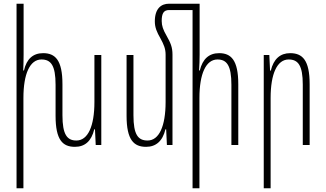

<svg xmlns="http://www.w3.org/2000/svg" viewBox="-20 -780 1753 1033"><path d="M488 -484V-231C488 -101 453 -24 391 -24C341 -24 316 -56 316 -160V-327C316 -457 277 -494 212 -494C158 -494 123 -463 109 -401H105C106 -430 107 -458 107 -487V-760H69V233H106V-253C106 -383 141 -460 203 -460C254 -460 279 -428 279 -324V-157C279 -27 317 10 383 10C437 10 472 -21 487 -84H491L495 0H525V-484Z M908 -486C908 -526 898 -549 876 -588C858 -619 850 -641 850 -667C850 -707 860 -726 890 -726H1016V233H1053V-253C1053 -383 1088 -460 1150 -460C1200 -460 1225 -428 1225 -324V0H1262V-327C1262 -457 1223 -494 1159 -494C1105 -494 1070 -463 1055 -401H1051C1053 -430 1054 -458 1054 -487V-760H889C848 -760 813 -735 813 -665C813 -632 824 -607 843 -574C861 -541 871 -518 871 -486V-231C871 -101 836 -24 774 -24C723 -24 698 -55 698 -160V-484H661V-157C661 -27 700 10 766 10C819 10 855 -21 870 -84H874L878 0H908Z M1399 233H1436V-253C1436 -383 1471 -460 1533 -460C1584 -460 1609 -428 1609 -325V0H1646V-327C1646 -457 1607 -494 1541 -494C1488 -494 1452 -463 1437 -400H1433L1429 -484H1399Z"/></svg>

Font: Noto Sans Armenian ExtraCondensed ExtraLight
Style: Regular
Weight: 200
Width: 2
Designer: Monotype Design Team
Foundry: Monotype Imaging Inc.
Version: Version 2.008